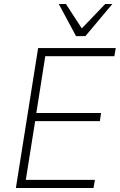

<svg xmlns="http://www.w3.org/2000/svg" viewBox="-20 -947 603 967"><path d="M60 0 172 -705H563L556 -664H208L163 -378H489L483 -337H157L110 -41H458L451 0ZM363 -765 276 -927H312L392 -804L510 -927H546L410 -765Z"/></svg>

Font: Nunito Sans 10pt SemiCondensed ExtraLight
Style: Italic
Weight: 250
Width: 4
Italic angle: -9°
Designer: Vernon Adams
Foundry: Vernon Adams
Version: Version 3.101;gftools[0.9.27]